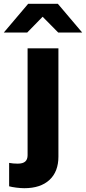

<svg xmlns="http://www.w3.org/2000/svg" viewBox="-82 -770 452 1009"><path d="M46 219Q27 219 3.5 216Q-20 213 -34 209V86Q-23 88 -12.5 89Q-2 90 11 90Q38 90 50.5 79Q63 68 63 46V-516H225V53Q225 132 178 175.5Q131 219 46 219ZM224 -599 142 -682 61 -599H-62L66 -750H222L350 -599Z"/></svg>

Font: Red Hat Text VF
Style: Regular
Weight: 300
Designer: Pentagram, MCKL
Foundry: Pentagram, MCKL
Version: Version 1.023